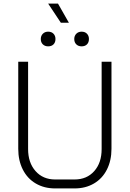

<svg xmlns="http://www.w3.org/2000/svg" viewBox="-20 -1045 725 1073"><path d="M82 -213V-700H137V-212Q137 -136 178.5 -89Q220 -42 288 -42H397Q465 -42 506.5 -88.5Q548 -135 548 -212V-700H603V-213Q603 -148 577.5 -97.5Q552 -47 505 -19.5Q458 8 397 8H288Q227 8 180 -19.5Q133 -47 107.5 -97.5Q82 -148 82 -213ZM249 -1025H304L365 -918H320ZM208 -827Q208 -845 219.5 -856.5Q231 -868 249 -868Q268 -868 279 -856.5Q290 -845 290 -827Q290 -808 279 -797Q268 -786 249 -786Q231 -786 219.5 -797Q208 -808 208 -827ZM395 -827Q395 -845 406.5 -856.5Q418 -868 436 -868Q455 -868 466 -856.5Q477 -845 477 -827Q477 -808 466 -797Q455 -786 436 -786Q418 -786 406.5 -797Q395 -808 395 -827Z"/></svg>

Font: Bai Jamjuree Light
Style: Regular
Weight: 300
Designer: Katatrad Aksorn Co.,Ltd.
Foundry: Cadson Demak Co.,Ltd.
Version: Version 1.000; ttfautohint (v1.6)